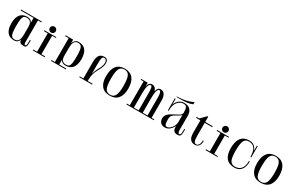

<svg xmlns="http://www.w3.org/2000/svg" viewBox="276 -2889 7478 4882"><g transform="rotate(30 4015.5 -448.5)"><path d="M143 -725H537V-750H143ZM377 -7Q299 -7 270.5 -74Q242 -141 242 -329Q242 -462 253 -527Q264 -592 291.5 -618Q319 -644 376 -644Q445 -644 484.5 -602.5Q524 -561 524 -457V-242Q524 -188 517.5 -148Q511 -108 495.5 -74.5Q480 -41 450.5 -24Q421 -7 377 -7ZM526 -93Q526 -26 558 -3Q590 20 658 20Q711 20 729 -8.5Q747 -37 747 -118V-194H722V-120Q722 -62 714.5 -40Q707 -18 685 -18Q667 -18 659.5 -34.5Q652 -51 652 -98V-725H751V-750H524V-577Q517 -597 504.5 -615.5Q492 -634 458 -652.5Q424 -671 378 -671Q241 -671 171.5 -582.5Q102 -494 102 -326Q102 -158 171.5 -69Q241 20 378 20Q448 20 492 -29.5Q536 -79 545 -181L534 -186Z M1184 -711Q1184 -748 1158 -774Q1132 -800 1095 -800Q1058 -800 1032 -774Q1006 -748 1006 -711Q1006 -675 1032 -649Q1058 -623 1095 -623Q1132 -623 1158 -649Q1184 -675 1184 -711ZM1159 0H1031V-590H1159ZM1269 -25V0H1137V-25ZM1053 0H920V-25H1053ZM920 -565V-590H1058V-565ZM1270 -590V-566H1137V-590Z M1829 -743Q1907 -743 1935.5 -676Q1964 -609 1964 -421Q1964 -288 1953 -223Q1942 -158 1914.5 -132Q1887 -106 1830 -106Q1761 -106 1721.5 -147.5Q1682 -189 1682 -293V-508Q1682 -562 1688.5 -602Q1695 -642 1710.5 -675.5Q1726 -709 1755.5 -726Q1785 -743 1829 -743ZM1661 -569 1672 -564V-750H1554V-25H1455V0H1682V-173Q1689 -153 1701.5 -134.5Q1714 -116 1748 -97.5Q1782 -79 1828 -79Q1965 -79 2034.5 -167.5Q2104 -256 2104 -424Q2104 -592 2034.5 -681Q1965 -770 1828 -770Q1758 -770 1714 -720.5Q1670 -671 1661 -569ZM1633 0H1889V-25H1633ZM1450 -725H1606V-750H1450Z M2663 -25 2661 0H2284V-25ZM2390 -20V-503Q2390 -646 2437.5 -708Q2485 -770 2591 -770Q2640 -770 2667 -735.5Q2694 -701 2694 -642Q2694 -590 2676.5 -539Q2659 -488 2634 -442.5Q2609 -397 2583.5 -347Q2558 -297 2539 -226Q2520 -155 2518 -75L2502 -56L2508 -187Q2523 -265 2552 -335.5Q2581 -406 2605.5 -446.5Q2630 -487 2648.5 -539Q2667 -591 2667 -642Q2667 -692 2646 -717.5Q2625 -743 2590 -743Q2546 -743 2532 -696Q2518 -649 2518 -503V-20Z M3183 -770Q3023 -770 2941 -667Q2859 -564 2859 -368Q2859 -179 2941.5 -79.5Q3024 20 3183 20Q3342 20 3425.5 -80Q3509 -180 3509 -368Q3509 -564 3426.5 -667Q3344 -770 3183 -770ZM3369 -367Q3369 -172 3327 -88.5Q3285 -5 3183 -5Q3081 -5 3040 -88Q2999 -171 2999 -367Q2999 -575 3039 -660Q3079 -745 3183 -745Q3287 -745 3328 -660Q3369 -575 3369 -367Z M4133 -532V0H4013V-532Q4013 -645 4000.5 -689.5Q3988 -734 3957 -734Q3920 -734 3896.5 -663.5Q3873 -593 3873 -452L3845 -524Q3856 -660 3888 -715Q3920 -770 3983 -770Q4055 -770 4094 -707Q4133 -644 4133 -532ZM3873 0H3753V-750H3861V-587L3873 -595ZM4338 0H3669V-25H4338ZM3669 -725V-750H3775V-725ZM4393 -532V0H4273V-532Q4273 -645 4258.5 -689.5Q4244 -734 4209 -734Q4175 -734 4154 -663.5Q4133 -593 4133 -452L4104 -524Q4116 -663 4144.5 -716.5Q4173 -770 4234 -770Q4311 -770 4352 -707Q4393 -644 4393 -532ZM4473 -25V0H4371V-25Z M5164 -119V-527Q5164 -641 5104 -705.5Q5044 -770 4923 -770Q4806 -770 4731 -674Q4656 -578 4656 -419H4681Q4681 -571 4751 -657Q4821 -743 4921 -743Q4988 -743 5012 -699.5Q5036 -656 5036 -547V-121Q5036 20 5169 20Q5234 20 5256 -9Q5278 -38 5278 -119V-195H5253V-121Q5253 -62 5243 -40Q5233 -18 5204 -18Q5164 -18 5164 -119ZM5036 -545Q5036 -517 5015 -492Q4994 -467 4969.5 -452.5Q4945 -438 4899 -414Q4890 -409 4885 -407Q4768 -346 4732 -320Q4631 -248 4631 -156Q4631 -77 4675 -28.5Q4719 20 4809 20Q4901 20 4977.5 -67.5Q5054 -155 5054 -249L5036 -356V-266Q5036 -213 5008 -155.5Q4980 -98 4933.5 -58.5Q4887 -19 4839 -19Q4799 -19 4785 -64Q4771 -109 4771 -202Q4771 -273 4798.5 -310.5Q4826 -348 4894 -383Q4973 -424 5007 -450.5Q5041 -477 5054 -516V-545ZM4681 -750H4656V-397H4681ZM5141 -917Q5042 -869 4943.5 -846.5Q4845 -824 4676 -815V-800Q4875 -800 4966 -808.5Q5057 -817 5141 -854Z M5499 -226V-590H5373V-617H5450L5601 -770H5626V-226Q5626 -104 5644 -55.5Q5662 -7 5710 -7Q5750 -7 5780 -50Q5810 -93 5810 -179H5836Q5836 -76 5793 -28Q5750 20 5684 20Q5499 20 5499 -226ZM5576 -617H5846V-590H5576Z M6255 -711Q6255 -748 6229 -774Q6203 -800 6166 -800Q6129 -800 6103 -774Q6077 -748 6077 -711Q6077 -675 6103 -649Q6129 -623 6166 -623Q6203 -623 6229 -649Q6255 -675 6255 -711ZM6230 0H6102V-590H6230ZM6340 -25V0H6208V-25ZM6124 0H5991V-25H6124ZM5991 -565V-590H6129V-565ZM6341 -590V-566H6208V-590Z M7091 -421V-750H7066V-421ZM7086 -311Q7086 -160 7023.5 -84.5Q6961 -9 6847 -9Q6742 -9 6701.5 -90Q6661 -171 6661 -367Q6661 -575 6700 -659Q6739 -743 6842 -743Q7066 -743 7066 -421H7091Q7091 -589 7027 -679.5Q6963 -770 6841 -770Q6521 -770 6521 -368Q6521 20 6847 20Q6973 20 7042 -65.5Q7111 -151 7111 -311Z M7615 -770Q7455 -770 7373 -667Q7291 -564 7291 -368Q7291 -179 7373.5 -79.5Q7456 20 7615 20Q7774 20 7857.5 -80Q7941 -180 7941 -368Q7941 -564 7858.5 -667Q7776 -770 7615 -770ZM7801 -367Q7801 -172 7759 -88.5Q7717 -5 7615 -5Q7513 -5 7472 -88Q7431 -171 7431 -367Q7431 -575 7471 -660Q7511 -745 7615 -745Q7719 -745 7760 -660Q7801 -575 7801 -367Z"/></g></svg>

Font: Solide Mirage
Style: Etroit
Weight: 400
Designer: Jérémy Landes
Foundry: Velvetyne Type Foundry
Version: Version 1.1